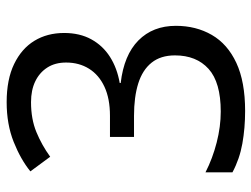

<svg xmlns="http://www.w3.org/2000/svg" viewBox="-112 -652 774 591"><g transform="rotate(-90 275.5 -357.0)"><path d="M229 10Q176 10 128.5 1.5Q81 -7 40 -29V-112Q83 -90 132 -77.5Q181 -65 227 -65Q317 -65 358.5 -102.5Q400 -140 400 -206Q400 -250 377.5 -278Q355 -306 313.5 -319Q272 -332 214 -332H149V-406H214Q267 -406 303.5 -423Q340 -440 359 -470.5Q378 -501 378 -541Q378 -575 362.5 -599Q347 -623 320 -636Q293 -649 256 -649Q204 -649 164 -632.5Q124 -616 88 -590L43 -651Q80 -681 134 -702.5Q188 -724 256 -724Q326 -724 373.5 -701Q421 -678 445 -638.5Q469 -599 469 -547Q469 -499 449.5 -463.5Q430 -428 395.5 -406Q361 -384 315 -376V-373Q401 -363 446 -318.5Q491 -274 491 -203Q491 -141 463 -92.5Q435 -44 377 -17Q319 10 229 10Z"/></g></svg>

Font: lsinhala05
Style: Book
Weight: 400
Designer: Jelle Bosma - Monotype Design Team
Foundry: Monotype Imaging Inc.
Version: Version 2.003